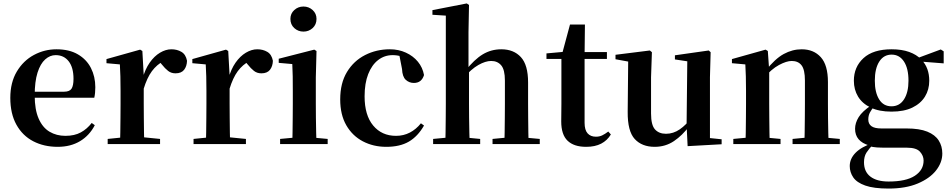

<svg xmlns="http://www.w3.org/2000/svg" viewBox="-20 -839 5535 1118"><path d="M316 16Q236 16 173.5 -16.5Q111 -49 75.5 -113Q40 -177 40 -269Q40 -359 78 -422.5Q116 -486 177.5 -519Q239 -552 309 -552Q383 -552 433.5 -522.5Q484 -493 509.5 -443Q535 -393 535 -331Q535 -296 529 -270H98V-305H353Q385 -305 396.5 -322.5Q408 -340 408 -380Q408 -446 380 -482Q352 -518 304 -518Q271 -518 243 -493Q215 -468 198.5 -416Q182 -364 182 -283Q182 -201 205 -148.5Q228 -96 268.5 -72Q309 -48 361 -48Q414 -48 450.5 -68Q487 -88 514 -123L532 -110Q501 -50 446 -17Q391 16 316 16Z M607 0V-30L715 -41H802L912 -30V0ZM678 0Q680 -25 680.5 -67Q681 -109 681.5 -154.5Q682 -200 682 -235V-310Q682 -361 681 -394Q680 -427 678 -464L600 -471V-495L796 -550L809 -542L817 -399V-398V-235Q817 -200 817.5 -154.5Q818 -109 818.5 -67Q819 -25 820 0ZM816 -320 783 -381H810Q825 -436 851.5 -474Q878 -512 911.5 -532Q945 -552 978 -552Q1011 -552 1036.5 -537Q1062 -522 1069 -485Q1068 -453 1052 -432.5Q1036 -412 1002 -412Q977 -412 959 -426Q941 -440 922 -464L899 -491L935 -485Q893 -463 864.5 -424.5Q836 -386 816 -320Z M1107 0V-30L1215 -41H1302L1412 -30V0ZM1178 0Q1180 -25 1180.5 -67Q1181 -109 1181.5 -154.5Q1182 -200 1182 -235V-310Q1182 -361 1181 -394Q1180 -427 1178 -464L1100 -471V-495L1296 -550L1309 -542L1317 -399V-398V-235Q1317 -200 1317.5 -154.5Q1318 -109 1318.5 -67Q1319 -25 1320 0ZM1316 -320 1283 -381H1310Q1325 -436 1351.5 -474Q1378 -512 1411.5 -532Q1445 -552 1478 -552Q1511 -552 1536.5 -537Q1562 -522 1569 -485Q1568 -453 1552 -432.5Q1536 -412 1502 -412Q1477 -412 1459 -426Q1441 -440 1422 -464L1399 -491L1435 -485Q1393 -463 1364.5 -424.5Q1336 -386 1316 -320Z M1611 0V-30L1718 -40H1780L1888 -30V0ZM1682 0Q1683 -25 1683.5 -67Q1684 -109 1684.5 -154.5Q1685 -200 1685 -235V-308Q1685 -358 1684.5 -394Q1684 -430 1682 -466L1603 -473V-497L1810 -550L1823 -542L1819 -388V-235Q1819 -200 1819.5 -154.5Q1820 -109 1821 -67Q1822 -25 1823 0ZM1747 -655Q1716 -655 1693.5 -675.5Q1671 -696 1671 -729Q1671 -760 1693.5 -780.5Q1716 -801 1747 -801Q1778 -801 1800.5 -780.5Q1823 -760 1823 -729Q1823 -696 1800.5 -675.5Q1778 -655 1747 -655Z M2229 16Q2154 16 2093 -16Q2032 -48 1996.5 -109.5Q1961 -171 1961 -260Q1961 -355 2000.5 -420Q2040 -485 2106 -518.5Q2172 -552 2250 -552Q2301 -552 2343.5 -532.5Q2386 -513 2413.5 -479.5Q2441 -446 2449 -402Q2435 -356 2390 -356Q2363 -356 2343 -374Q2323 -392 2321 -437L2303 -530L2371 -486Q2342 -503 2317 -510.5Q2292 -518 2266 -518Q2219 -518 2182 -489.5Q2145 -461 2124 -407.5Q2103 -354 2103 -278Q2103 -168 2153 -108Q2203 -48 2286 -48Q2330 -48 2366.5 -67Q2403 -86 2431 -121L2449 -108Q2413 -45 2361 -14.5Q2309 16 2229 16Z M2502 0V-30L2608 -40H2672L2776 -30V0ZM2573 0Q2574 -25 2574.5 -67Q2575 -109 2575.5 -154.5Q2576 -200 2576 -235V-748L2498 -753V-780L2698 -819L2711 -810L2708 -651V-443L2711 -429V-235Q2711 -200 2711.5 -154.5Q2712 -109 2713 -67Q2714 -25 2715 0ZM2848 0V-30L2952 -40H3014L3123 -30V0ZM2916 0Q2918 -25 2918.5 -66.5Q2919 -108 2919.5 -153.5Q2920 -199 2920 -235V-370Q2920 -433 2898.5 -458.5Q2877 -484 2840 -484Q2807 -484 2765.5 -460.5Q2724 -437 2678 -384L2649 -427H2690Q2742 -493 2791 -522.5Q2840 -552 2899 -552Q2971 -552 3013 -506.5Q3055 -461 3055 -359V-235Q3055 -199 3055.5 -153.5Q3056 -108 3056.5 -66.5Q3057 -25 3058 0Z M3317 -496V-536H3514V-496ZM3393 16Q3322 16 3285 -19.5Q3248 -55 3248 -132Q3248 -160 3248.5 -182.5Q3249 -205 3249 -235V-496H3162V-528L3272 -538L3253 -525L3299 -696H3386L3384 -519V-509V-124Q3384 -82 3401.5 -62.5Q3419 -43 3450 -43Q3470 -43 3486 -50.5Q3502 -58 3522 -73L3537 -56Q3516 -21 3480.5 -2.5Q3445 16 3393 16Z M3792 16Q3718 16 3676 -29.5Q3634 -75 3635 -188L3638 -498L3668 -475L3564 -494V-520L3764 -545L3776 -535L3771 -389V-178Q3771 -111 3794 -85.5Q3817 -60 3858 -60Q3901 -60 3938.5 -86Q3976 -112 4006 -154L4039 -103H3992Q3954 -51 3904.5 -17.5Q3855 16 3792 16ZM3984 12 3978 -109V-112L3982 -482L3910 -493V-517L4107 -545L4118 -535L4114 -389V-35L4182 -28V1Z M4250 0V-30L4356 -40H4419L4525 -30V0ZM4320 0Q4322 -25 4322.5 -67Q4323 -109 4323.5 -154.5Q4324 -200 4324 -235V-310Q4324 -360 4323 -393.5Q4322 -427 4320 -464L4242 -471V-495L4438 -550L4451 -542L4459 -428V-426V-235Q4459 -200 4459.5 -154.5Q4460 -109 4460.5 -67Q4461 -25 4462 0ZM4595 0V-30L4699 -40H4762L4870 -30V0ZM4664 0Q4665 -25 4665.5 -66.5Q4666 -108 4666.5 -153.5Q4667 -199 4667 -235V-370Q4667 -433 4647.5 -458.5Q4628 -484 4590 -484Q4560 -484 4516 -460.5Q4472 -437 4426 -383L4422 -426H4437Q4493 -497 4543.5 -524.5Q4594 -552 4648 -552Q4718 -552 4759.5 -506Q4801 -460 4801 -361V-235Q4801 -199 4801.5 -153.5Q4802 -108 4803 -66.5Q4804 -25 4805 0Z M5154 259Q5068 259 5018.5 241.5Q4969 224 4948.5 194Q4928 164 4928 128Q4928 85 4962 50.5Q4996 16 5064 -7L5067 -1Q5040 27 5025.5 49.5Q5011 72 5011 106Q5011 161 5048.5 189.5Q5086 218 5154 218Q5256 218 5307 184.5Q5358 151 5358 96Q5358 68 5337 44.5Q5316 21 5262 21H5147Q5109 21 5086 19.5Q5063 18 5041 12V8Q4959 -16 4959 -89Q4959 -123 4980 -157Q5001 -191 5055 -227V-236L5075 -226Q5055 -202 5045.5 -184Q5036 -166 5036 -143Q5036 -118 5054 -104.5Q5072 -91 5112 -91H5258Q5334 -91 5379.5 -72.5Q5425 -54 5446 -21Q5467 12 5467 55Q5467 107 5430.5 153.5Q5394 200 5324 229.5Q5254 259 5154 259ZM5171 -189Q5099 -189 5050 -212.5Q5001 -236 4976.5 -276.5Q4952 -317 4952 -369Q4952 -449 5008 -500.5Q5064 -552 5172 -552Q5231 -552 5274 -536.5Q5317 -521 5343 -494L5347 -490Q5391 -443 5391 -369Q5391 -317 5366 -276.5Q5341 -236 5292.5 -212.5Q5244 -189 5171 -189ZM5171 -220Q5218 -220 5244 -260.5Q5270 -301 5270 -369Q5270 -441 5243.5 -481Q5217 -521 5172 -521Q5126 -521 5100 -480.5Q5074 -440 5074 -369Q5074 -301 5099 -260.5Q5124 -220 5171 -220ZM5309 -483V-498H5315L5458 -551L5475 -540V-470Z"/></svg>

Font: Noto Serif JP ExtraLight
Style: Bold
Weight: 700
Version: Version 2.003-H1;hotconv 1.1.1;makeotfexe 2.6.0